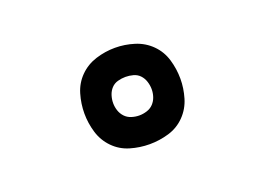

<svg xmlns="http://www.w3.org/2000/svg" viewBox="-55 -905 709 515"><g transform="rotate(-20 300.0 -647.5)"><path d="M300 -510Q272 -510 245 -518Q218 -526 198.5 -546Q179 -566 171 -593Q163 -620 163 -647Q163 -675 171 -702Q179 -729 198.5 -748.5Q218 -768 245 -776.5Q272 -785 300 -785Q328 -785 355 -776.5Q382 -768 401.5 -748.5Q421 -729 429 -702Q437 -675 437 -647Q437 -620 429 -593Q421 -566 401.5 -546Q382 -526 355 -518Q328 -510 300 -510ZM300 -592Q311 -592 322 -595.5Q333 -599 340.5 -607Q348 -615 351.5 -625.5Q355 -636 355 -647Q355 -658 351.5 -669Q348 -680 340.5 -688Q333 -696 322 -699Q311 -702 300 -702Q289 -702 278 -699Q267 -696 259.5 -688Q252 -680 248.5 -669Q245 -658 245 -647Q245 -636 248.5 -625.5Q252 -615 259.5 -607Q267 -599 278 -595.5Q289 -592 300 -592Z"/></g></svg>

Font: Iosevka Meiseki Sans
Style: Regular
Weight: 400
Monospace: yes
Designer: Belleve Invis
Foundry: Belleve Invis
Version: Version 11.2.6; ttfautohint (v1.8.4)